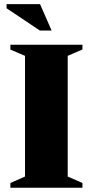

<svg xmlns="http://www.w3.org/2000/svg" viewBox="-20 -886 438 906"><path d="M369 -22.5V0H29V-22.5L98 -53V-622.5L29 -652V-675H369V-652.5L299.5 -622.5V-53ZM223.5 -742H168L11 -847V-866.5H169Z"/></svg>

Font: Newsreader 24pt ExtraBold
Style: Regular
Weight: 800
Designer: Hugues Gentile
Foundry: Production Type
Version: Version 1.003